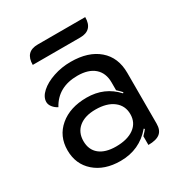

<svg xmlns="http://www.w3.org/2000/svg" viewBox="-158 -772 849 897"><g transform="rotate(-30 266.5 -323.5)"><path d="M45 -158Q45 -234 100 -280.5Q155 -327 245 -327Q341 -327 403 -259L407 -263Q396 -275 382 -288V-330Q382 -381 350 -409Q318 -437 259 -437Q154 -437 109 -354Q93 -362 82.5 -375.5Q72 -389 72 -403Q72 -430 99 -454.5Q126 -479 170.5 -494Q215 -509 264 -509Q359 -509 413.5 -462Q468 -415 468 -332V-58Q468 -23 448 -7Q428 9 385 9V-38Q406 -60 408 -64L404 -68Q339 9 236 9Q150 9 97.5 -37Q45 -83 45 -158ZM384 -158Q384 -204 349 -231Q314 -258 253 -258Q196 -258 163.5 -231.5Q131 -205 131 -158Q131 -111 162.5 -85.5Q194 -60 251 -60Q313 -60 348.5 -86Q384 -112 384 -158ZM172 -656H428Q428 -585 360 -585H104Q104 -656 172 -656Z"/></g></svg>

Font: K2D
Style: Regular
Weight: 400
Version: Version 1.000; ttfautohint (v1.6)